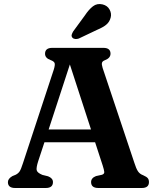

<svg xmlns="http://www.w3.org/2000/svg" viewBox="-20 -939 787 959"><path d="M244.5 -29.5Q244.5 0 208.5 0H55.5Q19.5 0 19.5 -29.5Q19.5 -46.5 42 -59.5L58 -66Q71 -72.5 78 -83Q85 -93.5 94.5 -123.5L249 -592.5Q255.5 -614 253 -623.2Q250.5 -632.5 232.5 -639Q205 -649 205 -670.5Q205 -700 241.5 -700H496Q532 -700 532 -671Q532 -649 504.5 -638.5Q492 -634 489.5 -625.8Q487 -617.5 492.5 -600L651 -126Q660 -97 669.2 -83.2Q678.5 -69.5 695.5 -63.5Q712.5 -56 718.2 -48.8Q724 -41.5 724 -29.5Q724 0 688 0H471.5Q435 0 435 -29.5Q435 -50 459.5 -59.5L489 -66Q501.5 -70 500.8 -80Q500 -90 493 -112L455 -228.5H202L171 -134.5Q161 -103.5 163 -90Q165 -76.5 191.5 -65.5L220 -58.5Q244.5 -49 244.5 -29.5ZM223 -292.5H434.5L329 -617ZM404 -862Q423.5 -891.5 444.2 -907.5Q465 -923.5 492.5 -917Q516.5 -911 527.2 -891.5Q538 -872 533 -852Q527.5 -829.5 510.8 -815.8Q494 -802 465 -790L373.5 -746.5Q365 -743.5 356 -744.2Q347 -745 341.5 -751Q336 -758 338.2 -765.8Q340.5 -773.5 345.5 -782Z"/></svg>

Font: Fraunces 9pt S050 SemiBold
Style: Regular
Weight: 600
Version: Version 1.000; ttfautohint (v1.8.3)